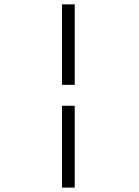

<svg xmlns="http://www.w3.org/2000/svg" viewBox="-20 -731 640 883"><path d="M265.1 131.8V-244.6H323.7V131.8ZM323.7 -340.8H265.1V-710.9H323.7Z"/></svg>

Font: TypoPRO Roboto Mono
Style: Regular
Weight: 300
Designer: Google
Version: Version 2.000986; 2015; ttfautohint (v1.3)